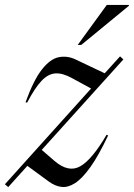

<svg xmlns="http://www.w3.org/2000/svg" viewBox="-54 -752 546 782"><path d="M-34 -1.5 317 -391.5 238 -434.5Q200.5 -455 171.2 -453Q142 -451 115 -422.5Q88 -394 56.5 -334L50 -335.5Q83 -426.5 116.8 -469.2Q150.5 -512 185.2 -519Q220 -526 254.5 -509.5L372.5 -453.5L435 -522.5L448.5 -510L116 -141.5L168 -96.5Q225 -47.5 273 -74.8Q321 -102 380 -203L386.5 -200.5Q347.5 -118 314 -71.2Q280.5 -24.5 251.5 -6Q222.5 12.5 196.2 9.2Q170 6 145 -12.5L57.5 -76.5L-20.5 10ZM262.5 -569 381 -732H471.5L470.5 -728L277 -569Z"/></svg>

Font: Newsreader 72pt
Style: Italic
Weight: 400
Italic angle: -17°
Designer: Hugues Gentile
Foundry: Production Type
Version: Version 1.003; ttfautohint (v1.8.3)